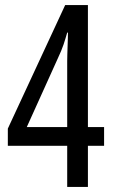

<svg xmlns="http://www.w3.org/2000/svg" viewBox="-20 -740 451 760"><path d="M246 -163H11V-231L238 -720H328V-237H392V-163H328V0H246ZM246 -237V-498Q246 -510 246.5 -525Q247 -540 247.5 -556Q248 -572 248.5 -586.5Q249 -601 249 -611H246Q239 -586 231.5 -563.5Q224 -541 208 -507L86 -237Z"/></svg>

Font: Noto Sans Devanagari ExtraCondensed
Style: Regular
Weight: 400
Width: 2
Designer: Jelle Bosma - Monotype Design Team
Foundry: Monotype Imaging Inc.
Version: Version 2.006